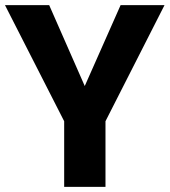

<svg xmlns="http://www.w3.org/2000/svg" viewBox="-20 -731 664 751"><path d="M172.4 -710.9 311.5 -394.5 451.7 -710.9H623.5L392.6 -256.8V0H231V-256.8L-0.5 -710.9Z"/></svg>

Font: Vazirmatn RD UI ExtraBold
Style: Regular
Weight: 800
Designer: Saber Rastikerdar
Foundry: Saber Rastikerdar
Version: Version 33.003